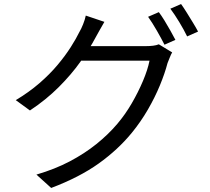

<svg xmlns="http://www.w3.org/2000/svg" viewBox="-20 -860 1040 949"><path d="M765 -800Q778 -783 793 -758.5Q808 -734 822 -709Q836 -684 847 -663L793 -639Q778 -669 755 -709Q732 -749 712 -777ZM875 -840Q888 -822 903.5 -797Q919 -772 934 -747.5Q949 -723 959 -704L905 -680Q889 -713 866 -751Q843 -789 822 -817ZM831 -601Q825 -591 819 -575.5Q813 -560 808 -548Q795 -498 770.5 -438.5Q746 -379 711 -318.5Q676 -258 631 -203Q563 -120 468 -52Q373 16 233 69L160 3Q252 -24 325 -62.5Q398 -101 456.5 -148Q515 -195 560 -248Q599 -294 631 -349Q663 -404 686.5 -459.5Q710 -515 719 -560H349L381 -632Q393 -632 426 -632Q459 -632 501.5 -632Q544 -632 586 -632Q628 -632 659 -632Q690 -632 700 -632Q720 -632 736.5 -634Q753 -636 765 -641ZM496 -752Q484 -732 472 -710Q460 -688 452 -674Q423 -619 378 -555.5Q333 -492 270.5 -429.5Q208 -367 128 -314L58 -365Q123 -404 174.5 -448.5Q226 -493 264.5 -539Q303 -585 330 -627.5Q357 -670 373 -703Q381 -716 390.5 -739.5Q400 -763 404 -783Z"/></svg>

Font: Noto Sans TC
Style: Regular
Weight: 400
Designer: Ryoko NISHIZUKA  (kana, bopomofo & ideographs); Paul D. Hunt (Latin, Greek & Cyrillic); Sandoll Communications , Soo-you
Foundry: Adobe
Version: Version 2.004-H2;hotconv 1.0.118;makeotfexe 2.5.65603